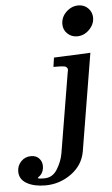

<svg xmlns="http://www.w3.org/2000/svg" viewBox="-135 -734 566 974"><g transform="rotate(-5 148.0 -247.5)"><path d="M-75.2 118.2Q-75.2 88.4 -54.7 67.1Q-34.2 45.9 -3.9 45.9Q22 45.9 36.9 62Q51.8 78.1 51.8 100.1Q51.8 135.3 27.8 152.8Q21 157.7 21 159.2Q21 164.1 54.2 164.1Q96.2 164.1 120.1 125Q144 85.9 150.9 45.9L217.8 -356Q220.7 -372.1 221.2 -374Q221.2 -381.8 216.1 -386.5Q210.9 -391.1 207 -392.1Q203.1 -393.1 193.1 -394Q183.1 -395 148.9 -395L155.8 -441.9L341.8 -450.2L259.8 45.9Q247.6 114.7 188.2 157.5Q128.9 200.2 56.2 200.2Q-1 200.2 -38.1 179.2Q-75.2 158.2 -75.2 118.2ZM212.9 -606.9Q212.9 -643.1 240 -668.9Q267.1 -694.8 301.8 -694.8Q331.5 -694.8 351.3 -674.8Q371.1 -654.8 371.1 -626Q371.1 -592.8 344.5 -565.9Q317.9 -539.1 282.2 -539.1Q253.4 -539.1 233.2 -558.6Q212.9 -578.1 212.9 -606.9Z"/></g></svg>

Font: CMU Serif Extra
Style: BoldSlanted
Weight: 700
Italic angle: -9.46001°
Version: Version 0.7.0